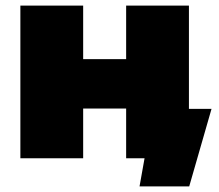

<svg xmlns="http://www.w3.org/2000/svg" viewBox="-20 -567 784 688"><path d="M658 101H480L498 0H432V-178H278V0H53V-547H278V-355H432V-547H657V-177H738Z"/></svg>

Font: Montserrat-Alt1 Black
Style: Regular
Weight: 900
Designer: Differentunic
Foundry: Differentunic
Version: Version 7.222